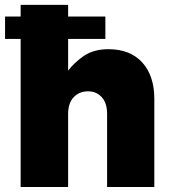

<svg xmlns="http://www.w3.org/2000/svg" viewBox="-32 -750 686 770"><path d="M50.8 0Q98.6 0 241.2 0Q241.2 -73.2 241.2 -293Q241.2 -336.9 263.7 -360.4Q286.1 -383.8 321.3 -383.8Q354.5 -383.8 376 -360.4Q397.5 -336.9 397.5 -293Q397.5 -195.3 397.5 0Q444.3 0 586.9 0Q586.9 -88.9 586.9 -353.5Q586.9 -446.3 538.1 -500Q489.3 -552.7 403.3 -552.7Q345.7 -552.7 306.6 -527.3Q267.6 -501 241.2 -466.8Q241.2 -509.8 241.2 -593.8Q278.3 -593.8 390.6 -593.8Q390.6 -616.2 390.6 -683.6Q353.5 -683.6 241.2 -683.6Q241.2 -695.3 241.2 -730.5Q193.4 -730.5 50.8 -730.5Q50.8 -718.8 50.8 -683.6Q35.2 -683.6 -11.7 -683.6Q-11.7 -680.7 -11.7 -672.9Q-11.7 -653.3 -11.7 -593.8Q3.9 -593.8 50.8 -593.8Q50.8 -445.3 50.8 0Z"/></svg>

Font: Big-Shock
Style: Black
Weight: 400